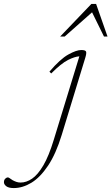

<svg xmlns="http://www.w3.org/2000/svg" viewBox="-226 -690 566 975"><path d="M87.5 -5Q58 91.5 18.2 151Q-21.5 210.5 -66.2 237.8Q-111 265 -156 265Q-182 265 -194 255.8Q-206 246.5 -206 235.5Q-206 224 -199.5 217.5Q-193 211 -186 211Q-182 211 -176.5 215.2Q-171 219.5 -162 225Q-153 230 -143 233.5Q-133 237 -121.5 237Q-92 237 -63 217.2Q-34 197.5 -6 150Q22 102.5 47.5 18.5L177 -404Q153.5 -402.5 119.5 -385.5Q85.5 -368.5 34 -317L25 -326Q80 -390.5 121 -413.2Q162 -436 186.5 -436Q208.5 -436 211.2 -427.5Q214 -419 207 -396.5ZM79.5 -504.5 238 -670H262L320 -504.5H302L241.5 -627.5L102.5 -504.5Z"/></svg>

Font: Newsreader Text ExtraLight
Style: Italic
Weight: 275
Italic angle: -17°
Designer: Hugues Gentile
Foundry: Production Type
Version: Version 1.001